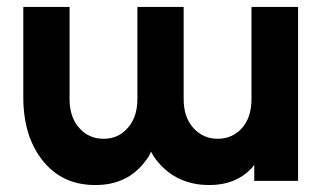

<svg xmlns="http://www.w3.org/2000/svg" viewBox="-20 -520 931 552"><path d="M47 -500V-240Q47 -184 61 -138.5Q75 -93 103 -58Q131 -23 168.5 -5.5Q206 12 254 12Q347 12 398 -57Q403 -63 407 -69.5Q411 -76 414 -84Q418 -77 422 -70.5Q426 -64 431 -58Q487 12 582 12Q657 12 702 -35Q704 -37 706.5 -40Q709 -43 711 -46V0H837V-500H703V-235Q703 -183 676 -152Q648 -121 606 -121Q564 -121 536 -152Q508 -183 508 -235V-500H375V-235Q375 -183 347 -152Q320 -121 278 -121Q235 -121 208 -152Q180 -183 180 -235V-500Z"/></svg>

Font: Unageo
Style: Bold
Weight: 700
Designer: Richard Sepsi
Foundry: Richard Sepsi
Version: Version 2.000